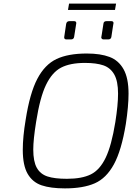

<svg xmlns="http://www.w3.org/2000/svg" viewBox="-20 -1036 731 1062"><path d="M106 -207Q106 -279 122 -374Q145 -521 186.5 -600Q228 -679 292.5 -709.5Q357 -740 460 -740Q536 -740 586 -721Q636 -702 663.5 -653Q691 -604 691 -518Q691 -449 676 -350Q652 -204 610 -127Q568 -50 504 -22Q440 6 339 6Q260 6 210 -11Q160 -28 133 -74.5Q106 -121 106 -207ZM618 -361Q633 -456 633 -518Q633 -587 612 -624Q591 -661 552 -674.5Q513 -688 450 -688Q368 -688 318 -662Q268 -636 234.5 -566.5Q201 -497 180 -363Q164 -264 164 -209Q164 -143 183.5 -108Q203 -73 242.5 -60Q282 -47 350 -47Q433 -47 482.5 -71.5Q532 -96 564.5 -163.5Q597 -231 618 -361ZM335 -830 346 -904Q349 -919 364 -919H390Q402 -919 402 -908L390 -832Q389 -825 384.5 -821.5Q380 -818 373 -818H347Q335 -818 335 -830ZM540 -830Q540 -824 552 -904Q553 -919 569 -919H596Q608 -919 608 -908Q608 -912 596 -832Q595 -825 590.5 -821.5Q586 -818 579 -818H552Q547 -818 543.5 -821.5Q540 -825 540 -830ZM362 -1016H622L616 -981H356Z"/></svg>

Font: Exo Light
Style: Italic
Weight: 300
Italic angle: -9°
Designer: Natanael Gama
Foundry: Natanael Gama
Version: Version 1.500; ttfautohint (v1.6)